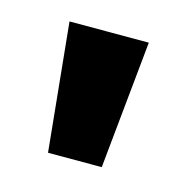

<svg xmlns="http://www.w3.org/2000/svg" viewBox="-47 -745 278 290"><g transform="rotate(15 92.0 -600.0)"><path d="M50 -500 30 -700H154L134 -500Z"/></g></svg>

Font: Cabin VF Beta
Style: Regular
Weight: 400
Designer: Pablo Impallari
Foundry: Pablo Impallari. http://www.impallari.com Igino Marini. http://www.ikern.com
Version: Version 2.200